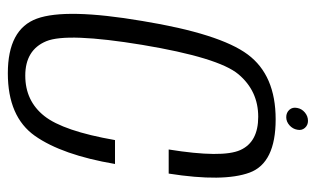

<svg xmlns="http://www.w3.org/2000/svg" viewBox="-178 -624 806 490"><g transform="rotate(90 225.0 -379.0)"><path d="M167 4Q54.5 4 27.5 -70.2Q0.5 -144.5 33.5 -339Q66 -537 119 -608.2Q172 -679.5 284.5 -679.5Q396 -679.5 420.5 -613Q445 -546.5 423 -406.5H361.5Q383.5 -543.5 363 -589.2Q342.5 -635 278 -635Q212 -635 169.5 -584.5Q127 -534 94.5 -339Q63 -147.5 85.2 -94Q107.5 -40.5 173 -40.5Q237.5 -40.5 276 -89Q314.5 -137.5 337.5 -269.5H398.5Q375.5 -134.5 326.8 -65.2Q278 4 167 4ZM279 -706.5Q267.5 -706.5 260.2 -714.5Q253 -722.5 255.5 -734.5Q257.5 -746 267 -754Q276.5 -762 288.5 -762Q299.5 -762 306.5 -754Q313.5 -746 311 -734.5Q309 -723 299.8 -714.8Q290.5 -706.5 279 -706.5Z"/></g></svg>

Font: Anybody Light
Style: Italic
Weight: 300
Italic angle: -10°
Designer: Tyler Finck
Foundry: Etcetera Type Company
Version: Version 1.010; ttfautohint (v1.8.3) -l 8 -r 50 -G 200 -x 14 